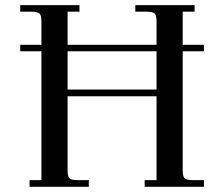

<svg xmlns="http://www.w3.org/2000/svg" viewBox="-20 -722 863 742"><path d="M58.1 -523.9V-548.8H140.1V-637.2Q140.1 -662.1 133.1 -669.4Q126 -676.8 101.1 -676.8H58.1V-702.1H287.1V-676.8H241.2V-548.8H585V-637.2Q585 -662.1 577.9 -669.4Q570.8 -676.8 545.9 -676.8H502.9V-702.1H731.9V-676.8H686V-548.8H768.1V-523.9H686V-65.9Q686 -41 693.1 -33.4Q700.2 -25.9 725.1 -25.9H768.1V0H539.1V-25.9H585V-350.1H241.2V-65.9Q241.2 -40.5 248.3 -33.2Q255.4 -25.9 279.8 -25.9H323.2V0H94.2V-25.9H140.1V-523.9ZM241.2 -376H585V-523.9H241.2Z"/></svg>

Font: Dihjauti S
Style: Bold
Weight: 700
Designer: T. Christopher White
Version: Version 3.0.0